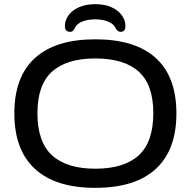

<svg xmlns="http://www.w3.org/2000/svg" viewBox="-20 -896 917 923"><path d="M438 7Q247 7 148 -84Q49 -175 49 -351Q49 -527 148 -617Q247 -707 438 -707Q630 -707 729 -617Q828 -527 828 -351Q828 -175 729 -84Q630 7 438 7ZM438 -85Q576 -85 646.5 -149Q717 -213 717 -352Q717 -489 646.5 -552Q576 -615 438 -615Q301 -615 230.5 -552Q160 -489 160 -352Q160 -213 230.5 -149Q301 -85 438 -85ZM316 -743Q305 -743 298.5 -750Q292 -757 292 -771Q292 -798 309 -822Q326 -846 359 -861Q392 -876 438 -876Q484 -876 516.5 -861Q549 -846 566 -822Q583 -798 583 -771Q583 -757 577 -750Q571 -743 560 -743Q546 -743 537 -759Q527 -781 500 -792Q473 -803 438 -803Q402 -803 375.5 -792.5Q349 -782 339 -760Q334 -750 329 -746.5Q324 -743 316 -743Z"/></svg>

Font: Asap Expanded Medium
Style: Regular
Weight: 500
Width: 7
Designer: Pablo Cosgaya
Foundry: Omnibus-Type
Version: Version 3.001